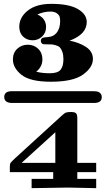

<svg xmlns="http://www.w3.org/2000/svg" viewBox="-20 -781 551 996"><path d="M42 -308H463Q483 -308 491 -304Q508 -296 508 -277Q508 -247 468 -247H40Q2 -248 2 -278Q2 -308 42 -308ZM31 85Q31 70 34.5 64.5Q38 59 57 41L297 -178Q314 -194 322 -197Q330 -200 349 -200H350Q365 -200 372.5 -195Q380 -190 381 -172V64H479V112H381V147H479V195L333 192L144 195V147H256V112H31ZM47 -473Q47 -507 69.5 -528Q92 -549 124 -549Q156 -549 178 -528Q200 -507 200 -473Q200 -435 168 -409Q199 -401 238 -401Q280 -401 294.5 -419.5Q309 -438 309 -474Q309 -496 303.5 -511.5Q298 -527 291 -534.5Q284 -542 270 -546Q256 -550 248 -550.5Q240 -551 222 -551Q206 -551 202 -552.5Q198 -554 194 -560Q188 -573 198 -583Q203 -587 230 -589Q257 -591 272 -609Q292 -632 292 -671Q292 -684 289.5 -693.5Q287 -703 275 -712Q263 -721 241 -721Q208 -721 174 -706Q219 -685 219 -641Q219 -611 198.5 -591.5Q178 -572 149 -572Q120 -572 100 -591Q80 -610 80 -642Q80 -691 124 -726Q168 -761 246 -761Q338 -761 384 -734Q430 -707 430 -667Q430 -603 341 -570Q390 -561 426 -537.5Q462 -514 462 -475Q462 -431 410.5 -394Q359 -357 244 -357Q137 -357 92 -392.5Q47 -428 47 -473ZM92 64H267V-95Z"/></svg>

Font: CMU Serif
Style: Bold
Weight: 700
Version: Version 0.7.0